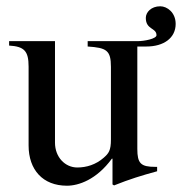

<svg xmlns="http://www.w3.org/2000/svg" viewBox="-20 -581 579 611"><path d="M259 -450V-433C319 -429 333 -421 333 -368V-137C333 -102 326 -93 310 -79C285 -57 255 -48 226 -48C187 -48 155 -81 155 -127V-450H9V-436C57 -433 71 -419 71 -369V-118C71 -41 116 10 193 10C230 10 287 -9 336 -76H338V6L343 9C393 -11 429 -22 480 -36V-50H474C428 -50 417 -61 417 -107V-433H446C501 -433 539 -460 539 -505C539 -541 512 -561 490 -561C461 -561 444 -542 444 -524C444 -486 478 -493 478 -469C478 -458 441 -450 417 -450Z"/></svg>

Font: XITS Math
Style: Regular
Weight: 400
Designer: MicroPress Inc., with final additions and corrections provided by Coen Hoffman, Elsevier (retired)
Version: Version 1.108